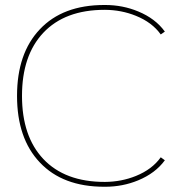

<svg xmlns="http://www.w3.org/2000/svg" viewBox="-20 -731 734 754"><path d="M611.3 -595.7Q577.6 -643.1 513.7 -668.9Q457 -691.9 392.6 -692.4H391.1Q234.9 -692.4 149.9 -602.1Q66.4 -513.2 66.4 -354.5Q66.4 -195.8 149.9 -106.9Q234.9 -16.6 391.1 -16.6H392.6Q457 -17.1 513.7 -40Q577.6 -65.9 611.3 -113.3L627.4 -101.6Q590.3 -50.8 522.9 -22.9Q461.9 2.4 393.1 2.4H389.6Q226.1 2.4 136.2 -93.3Q46.9 -187.5 46.9 -354.5Q46.9 -521.5 136.2 -615.7Q226.1 -711.4 389.6 -711.4H393.1Q461.9 -711.4 522.9 -686Q590.3 -658.2 627.4 -606.9Z"/></svg>

Font: Fortheenas_01
Style: Regular
Weight: 100
Designer: Situjuh Nazara
Version: Version 1.10 September 8, 2014